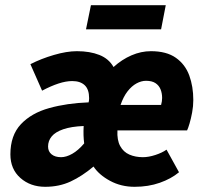

<svg xmlns="http://www.w3.org/2000/svg" viewBox="-20 -707 793 739"><path d="M154 12Q97 12 58.5 -22Q20 -56 20 -113Q20 -186 60.5 -229Q101 -272 169.5 -291Q238 -310 321 -313Q322 -316 322.5 -320.5Q323 -325 323 -329Q323 -363 306 -379Q289 -395 258 -395Q234 -395 205 -385.5Q176 -376 142 -358L97 -460Q138 -481 187.5 -495.5Q237 -510 276 -510Q326 -510 362.5 -495.5Q399 -481 417 -449Q449 -478 486 -494Q523 -510 561 -510Q621 -510 657 -484.5Q693 -459 708.5 -416.5Q724 -374 724 -322Q724 -298 719.5 -274Q715 -250 709.5 -231.5Q704 -213 700 -205H432Q430 -168 442.5 -145Q455 -122 478 -112Q501 -102 530 -102Q552 -102 578 -110.5Q604 -119 621 -131L669 -44Q639 -19 595 -3.5Q551 12 498 12Q446 12 403.5 -11Q361 -34 340 -66Q296 -29 252 -8.5Q208 12 154 12ZM215 -102Q235 -102 258 -115Q281 -128 304 -155Q302 -171 301.5 -186.5Q301 -202 302 -222Q254 -220 223.5 -209.5Q193 -199 179 -182Q165 -165 165 -143Q165 -124 178.5 -113Q192 -102 215 -102ZM444 -303H600Q602 -311 603 -317Q604 -323 604 -330Q604 -348 598 -363Q592 -378 578.5 -387Q565 -396 542 -396Q524 -396 505.5 -386Q487 -376 471 -355.5Q455 -335 444 -303ZM311 -594 330 -687H618L600 -594Z"/></svg>

Font: Source Sans 3 ExtraLight ExtraBold
Style: Italic
Weight: 800
Italic angle: -11°
Version: Version 3.052;hotconv 1.1.0;makeotfexe 2.6.0